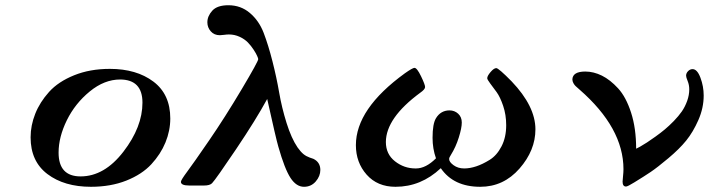

<svg xmlns="http://www.w3.org/2000/svg" viewBox="-20 -716 2745 741"><path d="M98.1 -186Q98.1 -231.9 116 -276.9Q133.8 -321.8 169.4 -361.3Q205.1 -400.9 266.1 -425.5Q327.1 -450.2 403.8 -450.2Q506.8 -450.2 572 -401.1Q637.2 -352.1 637.2 -258.8Q637.2 -211.9 618.7 -166.5Q600.1 -121.1 564 -82Q527.8 -43 467.5 -19Q407.2 4.9 331.1 4.9Q228 4.9 163.1 -44.2Q98.1 -93.3 98.1 -186ZM206.1 -127Q206.1 -35.2 291 -35.2Q382.8 -35.2 456.3 -130.6Q529.8 -226.1 529.8 -319.8Q529.8 -408.7 443.8 -409.2Q382.8 -409.2 326.4 -363Q270 -316.9 238 -252Q206.1 -187 206.1 -127Z M678.2 -14.2Q678.2 -21 702.4 -53.5Q726.6 -85.9 787.1 -174.1Q847.7 -262.2 913.6 -373Q976.6 -479 976.6 -487.8Q976.6 -490.7 972.4 -500.2Q968.3 -509.8 958.7 -524.4Q949.2 -539.1 936.8 -552Q924.3 -564.9 904.8 -574Q885.3 -583 863.3 -583Q855.5 -583 844.5 -581.5Q833.5 -580.1 828.6 -580.1Q806.6 -580.1 793.5 -595Q780.3 -609.9 780.3 -629.9Q780.3 -653.8 799.3 -674.8Q818.4 -695.8 861.3 -695.8Q909.2 -695.8 944.3 -666Q979.5 -636.2 997.6 -589.1Q1015.6 -542 1031.5 -479.5Q1047.4 -417 1057.4 -358.9Q1067.4 -300.8 1085.9 -241.5Q1104.5 -182.1 1128.4 -147Q1140.6 -129.9 1151.1 -121.3Q1161.6 -112.8 1175.3 -107.9L1189.5 -103Q1216.3 -89.8 1216.3 -60.1Q1216.3 -36.1 1198.5 -15.6Q1180.7 4.9 1153.3 4.9Q1123.5 4.9 1101.1 -29.5Q1078.6 -64 1054.2 -149.9Q1045.4 -179.7 1011.2 -334Q968.3 -254.9 890.9 -139.9Q813.5 -24.9 798.3 -8.8Q789.6 0 767.6 0H710.4Q678.2 0 678.2 -14.2Z M1353.5 -155.8Q1353.5 -295.9 1542.5 -433.1Q1572.3 -454.1 1579.6 -454.1Q1589.4 -454.1 1605 -421.6Q1620.6 -389.2 1620.6 -380.1Q1620.6 -371.1 1601.6 -357.9Q1469.7 -260.7 1469.2 -168Q1469.2 -121.1 1504.4 -93.5Q1539.6 -65.9 1583.5 -65.9H1585.4Q1623.5 -65.9 1662.6 -105Q1649.4 -142.1 1649.4 -184.1Q1649.4 -238.3 1662.6 -259.8Q1680.7 -289.6 1714.4 -290Q1734.4 -290 1748.3 -277.1Q1762.2 -264.2 1762.2 -243.2Q1762.2 -222.2 1750.7 -185.5Q1739.3 -148.9 1720.2 -118.2Q1713.4 -108.4 1713.4 -102.1Q1713.4 -90.8 1730.5 -78.4Q1747.6 -65.9 1771.5 -65.9Q1793.5 -65.9 1817.9 -74Q1842.3 -82 1869.9 -99.1Q1897.5 -116.2 1915.5 -151.1Q1933.6 -186 1933.6 -232.9Q1933.6 -272.9 1921.9 -307.4Q1910.2 -341.8 1896.7 -360.4Q1883.3 -378.9 1871.8 -394Q1860.4 -409.2 1860.4 -414.1Q1860.4 -422.9 1873.3 -438Q1886.2 -453.1 1895.3 -453.1Q1904.3 -453.1 1954.6 -401.9Q2046.4 -305.7 2046.4 -216.8Q2046.4 -135.7 1984.9 -65.4Q1923.3 4.9 1833.5 4.9Q1730.5 4.9 1681.2 -66.9Q1605 4.9 1506.3 4.9Q1436.5 4.9 1395 -42Q1353.5 -88.9 1353.5 -155.8Z M2189 -410.2Q2190.9 -439.9 2238.8 -439.9Q2271 -439.9 2303 -424.1Q2335 -408.2 2365.5 -375Q2396 -341.8 2415.5 -281.5Q2435.1 -221.2 2435.1 -142.1L2450.2 -149.9Q2465.3 -158.7 2477.1 -166.3Q2488.8 -173.8 2509.3 -188.5Q2529.8 -203.1 2545.9 -216.6Q2562 -230 2580.6 -249Q2599.1 -268.1 2611.6 -286.1Q2624 -304.2 2632.1 -326.7Q2640.1 -349.1 2640.1 -371.1Q2640.1 -388.2 2634 -403.1Q2627.9 -418 2627.9 -423.8Q2627.9 -433.6 2635.5 -441.4Q2643.1 -449.2 2652.8 -449.2Q2670.9 -449.2 2683.3 -416Q2695.8 -382.8 2695.8 -347.2Q2695.8 -299.3 2675.3 -252.7Q2654.8 -206.1 2628.4 -173.6Q2602.1 -141.1 2559.6 -105.5Q2517.1 -69.8 2491.5 -52.5Q2465.8 -35.2 2428.2 -12.2Q2402.3 3.9 2396 3.9Q2382.8 3.9 2382.8 -15.1Q2382.8 -20 2384.5 -35.9Q2386.2 -51.8 2386.2 -63Q2386.2 -222.2 2216.8 -370.1Q2205.6 -379.9 2201.2 -384Q2196.8 -388.2 2192.9 -395.3Q2189 -402.3 2189 -410.2Z"/></svg>

Font: CMU Serif Extra
Style: BoldSlanted
Weight: 700
Italic angle: -9.46001°
Version: Version 0.7.0